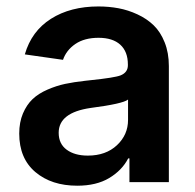

<svg xmlns="http://www.w3.org/2000/svg" viewBox="-20 -573 614 604"><path d="M223.1 11.2Q142.1 11.2 91.3 -31.7Q40.5 -74.7 40.5 -152.8Q40.5 -188.5 52.2 -216.1Q64 -243.7 82.5 -261.2Q101.1 -278.8 129.2 -291Q157.2 -303.2 184.8 -309.1Q212.4 -314.9 247.6 -318.8Q253.9 -319.3 265.6 -320.8Q340.8 -328.6 359.4 -335.9Q382.3 -345.2 382.3 -367.7V-370.1Q382.3 -410.6 358.4 -432.4Q334.5 -454.1 290 -454.1Q245.6 -454.1 217 -434.6Q188.5 -415 178.2 -384.8L58.1 -401.9Q79.1 -475.1 140.4 -513.9Q201.7 -552.7 289.6 -552.7Q322.3 -552.7 352.5 -547.1Q382.8 -541.5 412.4 -527.8Q441.9 -514.2 463.4 -493.4Q484.9 -472.7 498 -439.7Q511.2 -406.7 511.2 -365.2V0H387.2V-74.7H383.3Q363.8 -37.1 323.5 -12.9Q283.2 11.2 223.1 11.2ZM256.3 -83.5Q313 -83.5 347.9 -116.2Q382.8 -148.9 382.8 -195.8V-259.8Q366.7 -246.6 265.1 -233.4Q164.6 -218.8 164.6 -155.3Q164.6 -120.6 189.7 -102.1Q214.8 -83.5 256.3 -83.5Z"/></svg>

Font: Interop SemBd
Style: Regular
Weight: 600
Designer: Rasmus Andersson, Google, Jang Haemin
Foundry: jhaemin
Version: Version 1.007